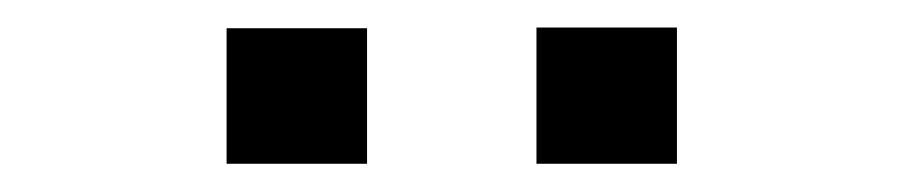

<svg xmlns="http://www.w3.org/2000/svg" viewBox="-20 -766 640 136"><path d="M360 -650V-746.5H459.5V-650ZM140.5 -650V-746H240V-650Z"/></svg>

Font: Kode Mono
Style: Regular
Weight: 400
Monospace: yes
Designer: Isa Ozler
Foundry: Kadena LLC
Version: Version 1.000;gftools[0.9.28]